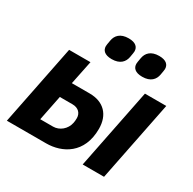

<svg xmlns="http://www.w3.org/2000/svg" viewBox="-163 -921 1097 1090"><g transform="rotate(30 385.0 -375.5)"><path d="M354 -600C409 -600 433 -629 439 -663C443 -686 445 -696 445 -703C445 -730 427 -751 380 -751C325 -751 301 -722 295 -688C291 -665 289 -655 289 -648C289 -621 307 -600 354 -600ZM554 -600C609 -600 633 -629 639 -663C643 -686 645 -696 645 -703C645 -730 627 -751 580 -751C525 -751 501 -722 495 -688C491 -665 489 -655 489 -648C489 -621 507 -600 554 -600ZM14 0H271C376 0 490 -59 490 -221C490 -312 437 -369 344 -369H227L259 -525H119ZM511 0H651L756 -525H616ZM174 -102 207 -267H290C329 -267 351 -243 351 -211C351 -198 350 -189 348 -179C339 -134 300 -102 258 -102Z"/></g></svg>

Font: Braiins Sans
Style: Bold Italic
Weight: 700
Italic angle: -11.31°
Designer: Mike Abbink, Paul van der Laan, Pieter van Rosmalen, Jiri Chlebus, Lubos Buracinsky
Foundry: Bold Monday, Sudetype
Version: Version 1.000;hotconv 1.0.109;makeotfexe 2.5.65596